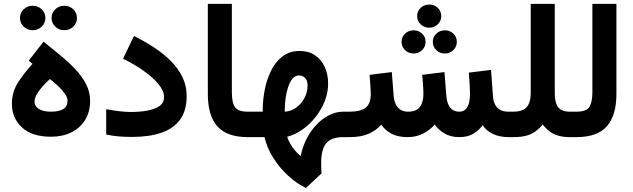

<svg xmlns="http://www.w3.org/2000/svg" viewBox="-20 -707 3266 990"><path d="M328.2 -187.8Q328.2 -158.7 306.7 -145Q285.1 -131.2 242.7 -131.2Q202.4 -131.2 180.3 -145.3Q158.1 -159.3 158.1 -183Q158.1 -201 169.8 -221.1Q181.4 -241.2 199.6 -261.5Q217.8 -281.8 237.3 -299.5Q257.4 -284.2 278.4 -264.5Q299.4 -244.7 313.8 -224.7Q328.2 -204.7 328.2 -187.8ZM147.6 -377.5Q101.3 -326.9 71.3 -279.1Q41.4 -231.4 41.4 -170.7Q41.4 -98 93.3 -50Q145.3 -2 243.2 -2Q302.1 -2 347.6 -24.4Q393.1 -46.8 418.8 -88.3Q444.6 -129.8 444.6 -187.6Q444.6 -232.5 424.1 -272.5Q403.6 -312.6 369 -349.4Q334.4 -386.3 291.8 -421.4Q249.2 -456.6 204.5 -492.3L128.3 -394.6ZM245.8 -614.4Q245.8 -588.1 265 -569.7Q284.1 -551.2 311.2 -551.2Q338.9 -551.2 357.8 -569.6Q376.7 -588 376.7 -614.4Q376.7 -640.9 357.9 -659.1Q339 -677.3 311.3 -677.3Q284.2 -677.3 265 -659Q245.8 -640.7 245.8 -614.4ZM83.1 -614.4Q83.1 -588.1 102.2 -569.7Q121.3 -551.2 148.4 -551.2Q176.1 -551.2 195 -569.6Q214 -588 214 -614.4Q214 -640.9 195.1 -659.1Q176.2 -677.3 148.5 -677.3Q121.4 -677.3 102.2 -659Q83.1 -640.7 83.1 -614.4Z M654.9 -129.6Q628.7 -129.6 594 -133.7Q559.3 -137.7 527.6 -144.1V-13.4Q558.6 -6.5 591.6 -3.7Q624.6 -1 662.3 -1Q749.1 -1 811.8 -22.4Q874.6 -43.8 908.5 -90.3Q942.5 -136.7 942.5 -211.7Q942.5 -264.8 920.6 -309.8Q898.6 -354.7 860.5 -392.9Q822.4 -431 773.4 -462.9Q724.5 -494.7 670.6 -521.3L614.5 -404.2Q674.5 -374.9 722.3 -340.6Q770 -306.4 798 -272Q825.9 -237.7 825.9 -206.9Q825.9 -176.7 801.8 -160Q777.6 -143.3 738.6 -136.4Q699.6 -129.6 654.9 -129.6Z M1051.6 -687.2V-222.6Q1051.6 -110.4 1101.2 -55.2Q1150.7 0 1256.9 0H1268.6V-131.2H1256.9Q1208.6 -131.2 1192 -154Q1175.5 -176.8 1175.5 -232V-687.2Z M1250.5 0H1343.9Q1355.9 53.5 1387.7 104.7Q1419.4 155.8 1463.8 197.2Q1508.2 238.5 1557.4 262.4L1638.1 186.8Q1637.2 173.4 1636.5 160.4Q1635.9 147.5 1635.9 135.4Q1635.9 100.9 1641.8 75.4Q1647.8 49.9 1661 33.2Q1674.3 16.4 1696.1 8.2Q1717.9 0 1750 0H1766.6V-131.2H1751Q1712.1 -131.2 1676 -112.7Q1639.8 -94.2 1610.1 -62.1Q1580.4 -30 1559.8 11.2Q1539.1 52.4 1530.5 97.7Q1514.4 85.1 1500.4 68.1Q1486.4 51.1 1476.1 33Q1465.7 14.9 1460.5 -1.8Q1502.2 -12.4 1540.1 -39.4Q1577.9 -66.3 1607.7 -104.3Q1637.5 -142.2 1654.7 -186.3Q1671.9 -230.4 1671.9 -275.8Q1671.9 -324 1654.4 -362Q1636.9 -400 1604.2 -422.1Q1571.5 -444.2 1525.4 -444.2Q1472.2 -444.2 1435.7 -415.5Q1399.1 -386.8 1376.9 -340.9Q1354.7 -294.9 1344.7 -242.2Q1334.7 -189.6 1334.7 -141.7V-131.2H1250.5ZM1520.8 -317.9Q1541.2 -317.9 1553.6 -304.4Q1566 -291 1566 -267.2Q1566 -232.2 1550 -201.8Q1533.9 -171.4 1507.2 -152.2Q1480.4 -133 1448.4 -131.1V-141.8Q1448.4 -169.7 1452.6 -200.5Q1456.8 -231.4 1465.6 -257.9Q1474.4 -284.5 1488.1 -301.2Q1501.8 -317.9 1520.8 -317.9Z M2130.9 -623.8Q2130.9 -598.9 2149.1 -581.5Q2167.4 -564.1 2192.9 -564.1Q2219 -564.1 2237.1 -581.5Q2255.2 -598.9 2255.2 -623.8Q2255.2 -649.3 2237.2 -666.4Q2219.1 -683.6 2192.9 -683.6Q2167.3 -683.6 2149.1 -666.4Q2130.9 -649.3 2130.9 -623.8ZM2211.6 -491.1Q2211.6 -466 2229.7 -448.6Q2247.8 -431.2 2274 -431.2Q2299.6 -431.2 2317.6 -448.6Q2335.5 -466 2335.5 -490.9Q2335.5 -516.4 2317.6 -533.5Q2299.6 -550.7 2274 -550.7Q2247.8 -550.7 2229.7 -533.4Q2211.6 -516.2 2211.6 -491.1ZM2050.6 -491.1Q2050.6 -466 2068.6 -448.6Q2086.7 -431.2 2112.9 -431.2Q2138.5 -431.2 2156.5 -448.6Q2174.4 -466 2174.4 -490.9Q2174.4 -516.4 2156.5 -533.5Q2138.5 -550.7 2112.9 -550.7Q2086.7 -550.7 2068.6 -533.4Q2050.6 -516.2 2050.6 -491.1ZM2348.3 0Q2391.2 0 2420.1 -17.2Q2449 -34.4 2468.9 -61.3Q2487.5 -32.6 2521.9 -16.3Q2556.2 0 2602.5 0H2615.2V-131.2H2601.6Q2575.7 -131.2 2558.6 -140.8Q2541.5 -150.3 2532.5 -168.3Q2523.4 -186.3 2521.8 -211.6L2512 -346.6L2397.3 -332.5Q2399.8 -302.2 2401.7 -271.6Q2403.5 -241 2403.5 -223.4Q2403.5 -197.2 2398.1 -176.2Q2392.7 -155.2 2380.5 -143.2Q2368.3 -131.2 2347.5 -131.2Q2325.6 -131.2 2311.4 -142.4Q2297.2 -153.5 2290.2 -171.8Q2283.1 -190.2 2281.5 -211.6L2271.7 -335.3L2157.1 -321.1Q2158.7 -302.9 2160.2 -283.2Q2161.7 -263.5 2162.5 -247.7Q2163.3 -231.9 2163.3 -224.4Q2163.3 -179.8 2145.1 -155.5Q2126.8 -131.2 2084 -131.2Q2060.5 -131.2 2044.6 -141.7Q2028.7 -152.2 2020.2 -170.5Q2011.7 -188.8 2010 -211.6L2000.2 -335.3L1885.6 -321.1Q1887.2 -302.9 1888.5 -283.3Q1889.8 -263.6 1890.8 -247.9Q1891.8 -232.2 1891.8 -224.4Q1891.8 -171.8 1865.4 -151.5Q1838.9 -131.2 1783.7 -131.2H1748.5V0H1782.7Q1841.4 0 1880.4 -17.1Q1919.5 -34.3 1945.8 -64.1Q1966.5 -34.6 1999.3 -17.3Q2032.1 0 2083 0Q2125 0 2160.7 -17.9Q2196.3 -35.8 2221.6 -64.8Q2241.7 -36.7 2272.9 -18.4Q2304.1 0 2348.3 0Z M2716.6 -229.7Q2716.6 -197.1 2708.2 -175.2Q2699.7 -153.3 2679.9 -142.3Q2660.2 -131.2 2625.8 -131.2H2597.7V0H2628.7Q2667.9 0 2695 -7.7Q2722.2 -15.4 2742 -30.1Q2761.8 -44.7 2778.9 -65Q2794.6 -43.7 2813.9 -29.2Q2833.2 -14.8 2858.8 -7.4Q2884.5 0 2919.4 0H2933.1V-131.2H2918.5Q2887.1 -131.2 2870.3 -142.6Q2853.4 -154 2847 -176Q2840.5 -197.9 2840.5 -229.3V-687.2H2716.6Z M2915.5 -131.2V0H2951.8Q3060.4 0 3109.4 -56.1Q3158.4 -112.3 3158.4 -222.1V-687.2H3034.5V-231.5Q3034.5 -182.4 3019.7 -156.8Q3004.9 -131.2 2952.3 -131.2Z"/></svg>

Font: Vazirmatn RD NL
Style: Regular
Weight: 400
Designer: Saber Rastikerdar
Foundry: Saber Rastikerdar
Version: Version 32.101